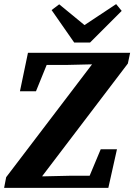

<svg xmlns="http://www.w3.org/2000/svg" viewBox="-33 -914 653 934"><path d="M-13 0 -3 -52 414 -600V-601L286 -598H194L142 -470H64L103 -657H600L589 -605L173 -58V-56L304 -59H403L457 -188H536L494 0ZM255 -893 378 -792 532 -894 559 -861 405 -707H328L218 -865Z"/></svg>

Font: Source Serif 4 SmText
Style: Bold Italic
Weight: 700
Italic angle: -12°
Designer: Frank Grießhammer
Foundry: Adobe
Version: Version 4.005;hotconv 1.1.0;makeotfexe 2.6.0